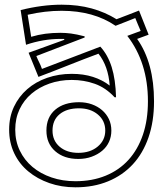

<svg xmlns="http://www.w3.org/2000/svg" viewBox="-20 -774 697 819"><path d="M637 -342Q637 -256 613.5 -188Q590 -120 546.5 -73Q503 -26 441 -0.5Q379 25 302 25Q242 25 190.5 7Q139 -11 100.5 -43Q62 -75 40.5 -120.5Q19 -166 19 -221Q19 -275 39.5 -318.5Q60 -362 96 -393.5Q132 -425 181 -442Q230 -459 286 -459Q336 -459 376.5 -446Q417 -433 448 -409Q442 -492 400 -545Q338 -522 271.5 -495.5Q205 -469 144 -446L102 -549L254 -604V-608H237Q165 -608 91 -583L68 -731Q160 -754 243 -754Q313 -754 371 -738Q429 -722 477 -692Q499 -700 525.5 -710.5Q552 -721 573 -729L614 -626L565 -608Q637 -506 637 -342ZM469 -359Q431 -400 384.5 -416.5Q338 -433 286 -433Q235 -433 191 -417.5Q147 -402 114.5 -374.5Q82 -347 63.5 -308Q45 -269 45 -221Q45 -172 64.5 -131.5Q84 -91 118.5 -62Q153 -33 200 -17Q247 -1 302 -1Q373 -1 430.5 -24.5Q488 -48 528 -92Q568 -136 589.5 -199Q611 -262 611 -342Q611 -507 523 -621L580 -642Q573 -659 568.5 -669Q564 -679 557 -697L514 -680Q492 -671 473 -664Q379 -728 243 -728Q172 -728 98 -711Q102 -686 105.5 -664.5Q109 -643 113 -617Q143 -626 173.5 -630Q204 -634 237 -634Q260 -634 283 -631Q306 -628 341 -619V-614L135 -535Q141 -520 147 -508.5Q153 -497 159 -480L408 -575Q440 -540 456.5 -487.5Q473 -435 475 -359ZM455 -217Q455 -191 445 -169Q435 -147 416 -131Q397 -115 371 -105.5Q345 -96 314 -96Q253 -96 215.5 -129Q178 -162 178 -217Q178 -274 215.5 -306Q253 -338 317 -338Q347 -338 372 -329Q397 -320 415.5 -304Q434 -288 444.5 -266Q455 -244 455 -217ZM429 -217Q429 -259 397.5 -285.5Q366 -312 317 -312Q265 -312 234.5 -287Q204 -262 204 -217Q204 -174 234.5 -148Q265 -122 314 -122Q365 -122 397 -149Q429 -176 429 -217Z"/></svg>

Font: CMG Sans Outline
Style: Outline
Weight: 700
Designer: Julieta Ulanovsky
Foundry: Julieta Ulanovsky
Version: Version 7.200